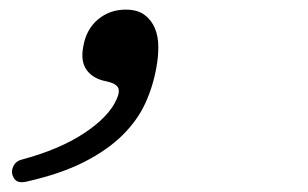

<svg xmlns="http://www.w3.org/2000/svg" viewBox="-20 -159 640 399"><path d="M37 218Q25 221 17.5 218.5Q10 216 6 205Q3 196 8 186Q13 176 24 173Q103 152 154.5 118Q206 84 222 48Q230 31 225 22.5Q220 14 201 10Q174 5 160.5 -13Q147 -31 153 -62Q159 -98 183.5 -118.5Q208 -139 241 -139Q266 -139 280.5 -128Q295 -117 302 -100Q309 -83 309 -61.5Q309 -40 305 -19Q298 21 281.5 56.5Q265 92 234 122.5Q203 153 155 177.5Q107 202 37 218Z"/></svg>

Font: Maple Mono NL Light
Style: Italic
Weight: 300
Italic angle: -10°
Monospace: yes
Designer: subframe7536
Version: Version 7.000